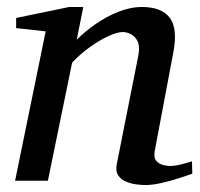

<svg xmlns="http://www.w3.org/2000/svg" viewBox="-20 -514 570 546"><path d="M526.9 -20Q511.7 -14.6 488.3 -7.1Q464.8 0.5 439.5 6.3Q414.1 12.2 393.1 12.2Q384.3 12.2 369.1 10.5Q354 8.8 339.4 2.9Q324.7 -2.9 316.4 -14.9Q308.1 -26.9 312 -46.9L373 -354Q378.4 -380.9 371.6 -395.8Q364.7 -410.6 352.5 -416.7Q340.3 -422.9 329.1 -422.9Q313 -422.9 287.4 -410.9Q261.7 -398.9 234.4 -379.2Q207 -359.4 185.1 -335.9L116.2 0H22.9L109.9 -424.8L25.9 -434.1V-462.9L176.8 -494.1H216.8L198.2 -400.9Q220.2 -423.3 250.7 -444.8Q281.2 -466.3 315.9 -480.2Q350.6 -494.1 383.8 -494.1Q439 -494.1 462.4 -463.9Q485.8 -433.6 473.1 -366.2L419.9 -84Q416.5 -64.9 425 -55.9Q433.6 -46.9 445.3 -44.4Q457 -42 462.9 -42Q476.6 -42 492.7 -45.9Q508.8 -49.8 525.9 -55.2Z"/></svg>

Font: Charis
Style: Italic
Weight: 400
Italic angle: -11°
Designer: Walt Agee, Miriam Martin, Annie Olsen, Victor Gaultney, Lorna Priest, Alan Ward, Bob Hallissy, Martin Hosken, Sharon Cor
Foundry: SIL Global
Version: Version 7.000